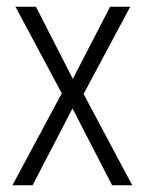

<svg xmlns="http://www.w3.org/2000/svg" viewBox="-20 -552 432 572"><path d="M164 -274 26 -532H87L197 -317L308 -532H368L229 -272L374 0H314L196 -229L77 0H17Z"/></svg>

Font: Noto Sans Devanagari UI Condensed Light
Style: Regular
Weight: 300
Width: 3
Designer: Jelle Bosma - Monotype Design Team
Foundry: Monotype Imaging Inc.
Version: Version 2.004; ttfautohint (v1.8.4.7-5d5b)